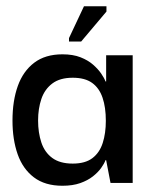

<svg xmlns="http://www.w3.org/2000/svg" viewBox="-20 -586 480 615"><path d="M180 9Q124 9 88.5 -18Q53 -45 36.5 -92Q20 -139 20 -200Q20 -263 37 -310.5Q54 -358 89.5 -385Q125 -412 180 -412Q214 -412 238 -402.5Q262 -393 278 -379Q294 -365 304 -350.5Q314 -336 318 -325H320V-409H405V0H334L320 -73H318Q314 -62 304 -48Q294 -34 277.5 -21Q261 -8 237 0.5Q213 9 180 9ZM213 -62Q253 -62 276 -79.5Q299 -97 309 -128Q319 -159 319 -199Q319 -242 308.5 -273Q298 -304 275 -320.5Q252 -337 213 -337Q172 -337 147.5 -318.5Q123 -300 112.5 -269Q102 -238 102 -200Q102 -161 112.5 -129.5Q123 -98 147.5 -80Q172 -62 213 -62ZM240 -453H201V-464L249 -566H321V-549Z"/></svg>

Font: Darker Grotesque Light SemiBold
Style: Regular
Weight: 600
Version: Version 1.000;gftools[0.9.28]